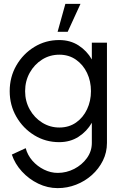

<svg xmlns="http://www.w3.org/2000/svg" viewBox="-20 -720 632 990"><path d="M453.5 -500H531.5V17Q531.5 66 510.5 108.2Q489.5 150.5 453.8 182.5Q418 214.5 372.5 232.2Q327 250 277.5 250Q225.5 250 177.2 226.8Q129 203.5 93 164.2Q57 125 41 77L112.5 44Q122 80 147.2 108.8Q172.5 137.5 207 154.5Q241.5 171.5 277.5 171.5Q322.5 171.5 362.8 150.8Q403 130 428.2 95Q453.5 60 453.5 17V-87Q428 -42.5 385 -14.8Q342 13 285 13Q215 13 157 -22.5Q99 -58 64.5 -117.8Q30 -177.5 30 -250Q30 -323 64.5 -382.8Q99 -442.5 157 -478Q215 -513.5 285 -513.5Q342 -513.5 385 -485.8Q428 -458 453.5 -413.5ZM286 -62.5Q335.5 -62.5 372.2 -88.2Q409 -114 429 -156.8Q449 -199.5 449 -250Q449 -301.5 428.8 -344Q408.5 -386.5 371.8 -412.2Q335 -438 286 -438Q237 -438 197 -412.8Q157 -387.5 133.2 -344.8Q109.5 -302 109.5 -250Q109.5 -198 133.5 -155.2Q157.5 -112.5 197.8 -87.5Q238 -62.5 286 -62.5ZM277 -556 317 -700H395L329 -556Z"/></svg>

Font: Urbanist
Style: Regular
Weight: 400
Designer: Corey Hu
Foundry: Corey Hu
Version: Version 1.330; ttfautohint (v1.8.4.7-5d5b)